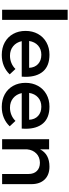

<svg xmlns="http://www.w3.org/2000/svg" viewBox="674 -1456 786 2174"><g transform="rotate(90 1067.0 -369.0)"><path d="M90 0V-742H205V0Z M850 -265Q850 -252 848 -222H446Q460 -160 504 -124.5Q548 -89 611 -89Q654 -89 693 -105Q732 -121 761 -151L822 -86Q782 -43 726 -19.5Q670 4 602 4Q521 4 459.5 -30Q398 -64 364 -125Q330 -186 330 -265Q330 -344 364 -405.5Q398 -467 459.5 -501.5Q521 -536 599 -536Q725 -536 787.5 -465Q850 -394 850 -265ZM600 -444Q537 -444 495.5 -407Q454 -370 444 -306H748Q745 -370 705 -407Q665 -444 600 -444Z M1438 -265Q1438 -252 1436 -222H1034Q1048 -160 1092 -124.5Q1136 -89 1199 -89Q1242 -89 1281 -105Q1320 -121 1349 -151L1410 -86Q1370 -43 1314 -19.5Q1258 4 1190 4Q1109 4 1047.5 -30Q986 -64 952 -125Q918 -186 918 -265Q918 -344 952 -405.5Q986 -467 1047.5 -501.5Q1109 -536 1187 -536Q1313 -536 1375.5 -465Q1438 -394 1438 -265ZM1188 -444Q1125 -444 1083.5 -407Q1042 -370 1032 -306H1336Q1333 -370 1293 -407Q1253 -444 1188 -444Z M2065 -331V0H1950V-299Q1950 -359 1916 -393.5Q1882 -428 1822 -428Q1758 -427 1717.5 -387Q1677 -347 1671 -283V0H1556V-532H1671V-430Q1725 -536 1867 -536Q1960 -536 2012.5 -481.5Q2065 -427 2065 -331Z"/></g></svg>

Font: Sapa
Style: Regular
Weight: 400
Version: Version 1.20 June 8, 2016